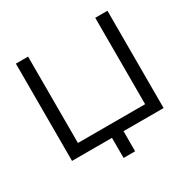

<svg xmlns="http://www.w3.org/2000/svg" viewBox="-194 -938 1275 1282"><g transform="rotate(-30 443.5 -297.5)"><path d="M399 155V-47H488V155ZM746 -84 703 -41V-750H797V0H91V-750H185V-41L142 -84Z"/></g></svg>

Font: Unbounded Light
Style: Regular
Weight: 300
Designer: Luke Prowse, Jean-Baptiste Morizot, Fátima Lázaro, Florian Runge
Foundry: NaN
Version: Version 1.700